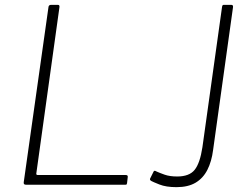

<svg xmlns="http://www.w3.org/2000/svg" viewBox="-20 -762 1026 792"><path d="M180 -733Q181 -742 191 -742H219Q227 -742 225 -731L130 -48Q128 -40 136 -40H499Q508 -40 507 -32L504 -6Q503 -2 502 -1Q501 0 497 0H87Q76 0 78 -11L180 -733ZM859 -143Q853 -96 835.5 -61.5Q818 -27 787 -8.5Q756 10 708 10Q665 10 637.5 -1Q610 -12 605 -15Q601 -17 599.5 -19.5Q598 -22 599 -25L614 -55Q615 -57 617.5 -57.5Q620 -58 627 -54Q638 -49 659 -41.5Q680 -34 711 -34Q761 -34 783 -61.5Q805 -89 815 -155L896 -734Q897 -739 898.5 -740.5Q900 -742 904 -742H934Q943 -742 941 -731L859 -143Z"/></svg>

Font: Libre Franklin Thin Thin
Style: Italic
Weight: 250
Italic angle: -8°
Version: Version 3.000